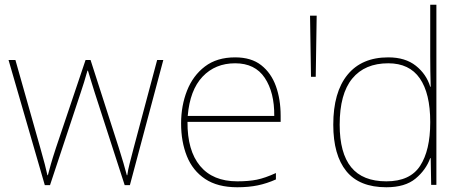

<svg xmlns="http://www.w3.org/2000/svg" viewBox="-20 -780 1950 810"><path d="M380 -388Q372 -414 365.5 -434.5Q359 -455 351 -482H349Q335 -432 320 -388L191 1H169L16 -527H45L150 -156Q163 -110 169 -87Q175 -64 180 -41H182Q188 -64 194.5 -87Q201 -110 216 -156L341 -527H362L481 -157Q504 -84 515 -41H517Q520 -64 526.5 -88.5Q533 -113 544 -156L643 -527H669L528 1H506Z M972 -538Q1040 -538 1082 -505Q1124 -472 1144 -416.5Q1164 -361 1164 -291V-266H771Q770 -145 824 -80Q878 -15 981 -15Q1029 -15 1063.5 -22Q1098 -29 1144 -50V-23Q1106 -6 1067.5 2Q1029 10 981 10Q898 10 845.5 -25Q793 -60 768.5 -121Q744 -182 744 -259Q744 -334 769 -397.5Q794 -461 844.5 -499.5Q895 -538 972 -538ZM972 -513Q888 -513 834.5 -456.5Q781 -400 772 -291H1137Q1138 -390 1097 -451.5Q1056 -513 972 -513Z M1316 -714 1312 -456H1292L1288 -714Z M1610 10Q1496 10 1441 -58Q1386 -126 1386 -254Q1386 -391 1446 -464.5Q1506 -538 1618 -538Q1690 -538 1734.5 -502.5Q1779 -467 1795 -414H1797Q1796 -448 1795.5 -480Q1795 -512 1795 -543V-760H1821V0H1799L1797 -113H1795Q1777 -63 1733 -26.5Q1689 10 1610 10ZM1610 -15Q1710 -15 1752.5 -80.5Q1795 -146 1795 -263V-266Q1795 -386 1751 -449.5Q1707 -513 1618 -513Q1519 -513 1466 -448.5Q1413 -384 1413 -254Q1413 -134 1461.5 -74.5Q1510 -15 1610 -15Z"/></svg>

Font: Noto Sans Myanmar UI Thin
Style: Regular
Weight: 100
Designer: Monotype Design Team
Foundry: Monotype Imaging Inc.
Version: Version 2.103; ttfautohint (v1.8.4.7-5d5b)